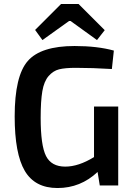

<svg xmlns="http://www.w3.org/2000/svg" viewBox="-20 -935 675 968"><path d="M328 -829 194 -733 157 -784 288 -915H376L508 -783L469 -733L336 -829ZM454 -398H576V0H483L472 -68Q386 13 270 13Q156 13 105 -73.5Q54 -160 54 -348Q54 -552 120 -627.5Q186 -703 356 -703Q471 -703 554 -680L544 -587Q446 -593 362 -593Q308 -593 278 -585.5Q248 -578 225 -551.5Q202 -525 193.5 -475.5Q185 -426 185 -341Q185 -202 212 -148.5Q239 -95 309 -95Q376 -95 454 -143Z"/></svg>

Font: Exo 2 Semi Bold
Style: Regular
Weight: 600
Designer: Natanael Gama
Version: Version 1.001;PS 001.001;hotconv 1.0.88;makeotf.lib2.5.64775